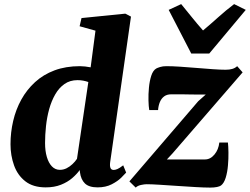

<svg xmlns="http://www.w3.org/2000/svg" viewBox="-20 -882 1190 914"><path d="M504.5 -110.5Q502 -92.5 505.8 -82.8Q509.5 -73 521.5 -73Q528.5 -73 538.8 -77.2Q549 -81.5 566.5 -95L580.5 -60.5Q574.5 -53.5 557.5 -36.5Q540.5 -19.5 512 -4.8Q483.5 10 444.5 10Q403.5 10 384.2 -8.8Q365 -27.5 360.5 -62.5L359.5 -72.5Q346 -53.5 323.8 -34.2Q301.5 -15 270 -2.5Q238.5 10 197.5 10Q137.5 10 100.5 -19Q63.5 -48 46.8 -95Q30 -142 30 -195.5Q30 -252 42.8 -306.5Q55.5 -361 81.5 -408Q107.5 -455 146.8 -491Q186 -527 239.5 -547Q293 -567 360.5 -567Q372 -567 385.2 -565.5Q398.5 -564 411.5 -561.5L434.5 -736L359 -757L368 -796L576.5 -817L603.5 -803ZM400.5 -491.5Q389.5 -495.5 376.5 -498Q363.5 -500.5 349 -500.5Q313 -500.5 286.8 -482Q260.5 -463.5 242.8 -432.5Q225 -401.5 214.2 -362.8Q203.5 -324 199 -282Q194.5 -240 194.5 -201Q194.5 -163.5 203 -134.8Q211.5 -106 227.2 -89.8Q243 -73.5 265 -73.5Q282 -73.5 297 -81Q312 -88.5 325 -100.8Q338 -113 346.5 -126ZM959.5 -432Q945 -432 928 -432Q911 -432 893.2 -432.2Q875.5 -432.5 858 -432.8Q840.5 -433 824.2 -433Q808 -433 795 -433Q774.5 -433 761.2 -423Q748 -413 741 -396Q734 -379 732.5 -358H690.5Q687.5 -375 686.8 -404Q686 -433 689 -464.8Q692 -496.5 700.2 -521.8Q708.5 -547 724 -556Q729.5 -559 742 -563Q754.5 -567 772.5 -567Q799.5 -567 837.8 -564.5Q876 -562 917 -558.5Q958 -555 994.5 -552.5Q1031 -550 1054 -550Q1072.5 -550 1086 -554Q1099.5 -558 1109 -567L1135 -537.5L801.5 -152L774.5 -123Q794.5 -123 815 -123Q835.5 -123 857.8 -123Q880 -123 904.2 -123Q928.5 -123 956 -123Q981.5 -123 1001 -146.5Q1020.5 -170 1024 -203.5H1065Q1067 -186 1067.5 -156.5Q1068 -127 1065.2 -94.8Q1062.5 -62.5 1054.5 -36.2Q1046.5 -10 1032 1Q1026 5.5 1012.8 8.2Q999.5 11 980.5 11Q952 11 910 8.5Q868 6 823.5 3Q779 0 740 -2.5Q701 -5 678 -5Q667.5 -5 651.2 -1.5Q635 2 626 11L596 -18.5L923.5 -400ZM890.5 -627 783 -835 842.5 -862.5Q867.5 -832.5 893.2 -800.2Q919 -768 946.5 -737Q983.5 -768 1019.2 -800.2Q1055 -832.5 1094.5 -862.5L1150 -835L976 -627Z"/></svg>

Font: Merriweather 20pt Black
Style: Italic
Weight: 900
Italic angle: -7.8°
Version: Version 2.101